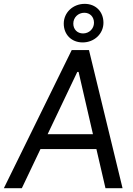

<svg xmlns="http://www.w3.org/2000/svg" viewBox="-52 -991 701 1011"><path d="M-31.7 0H63L161.1 -206.1H455.6L503.4 0H593.3L416.5 -727.5H325.7ZM198.7 -284.2 355 -612.3H361.8L437.5 -284.2ZM283.7 -866.7C283.7 -808.6 324.7 -767.6 383.3 -767.6C444.3 -767.6 492.7 -813 492.7 -871.1C492.7 -929.7 452.1 -970.7 394 -970.7C332 -970.7 283.7 -924.8 283.7 -866.7ZM334 -866.7C334 -898.9 359.4 -923.8 392.1 -923.8C421.9 -923.8 442.9 -902.3 442.9 -871.1C442.9 -839.8 417.5 -814.9 385.3 -814.9C355 -814.9 334 -836.4 334 -866.7Z"/></svg>

Font: Guggenheim Sans Display
Style: Italic
Weight: 400
Italic angle: -7°
Designer: Modified by Tom Baber under direction of Pentagram Design 2023
Foundry: rsms
Version: Version 1.001;Glyphs 3.1.2 (3151)